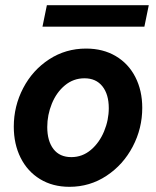

<svg xmlns="http://www.w3.org/2000/svg" viewBox="-20 -720 607 748"><path d="M33.7 -226.6Q33.7 -306.6 70.3 -376.7Q106.9 -446.8 171.4 -488.8Q235.8 -530.8 315.4 -530.8Q381.3 -530.8 430.9 -501.5Q480.5 -472.2 507.3 -419.7Q534.2 -367.2 534.2 -299.8Q534.2 -219.7 497.1 -148.9Q460 -78.1 395 -35.2Q330.1 7.8 250.5 7.8Q185.1 7.8 136 -22.2Q86.9 -52.2 60.3 -105.5Q33.7 -158.7 33.7 -226.6ZM403.8 -298.8Q403.8 -352.5 378.9 -383.8Q354 -415 309.1 -415Q266.1 -415 232.9 -387.5Q199.7 -359.9 181.9 -315.9Q164.1 -272 164.1 -225.1Q164.1 -170.9 188.2 -139.4Q212.4 -107.9 257.8 -107.9Q300.8 -107.9 334 -136Q367.2 -164.1 385.5 -208.3Q403.8 -252.4 403.8 -298.8ZM162.6 -699.7H559.6L542.5 -616.2H145.5Z"/></svg>

Font: Reddit Sans Fudge
Style: Bold
Weight: 700
Italic angle: -11.25°
Designer: Stephen Hutchings
Version: Version 1.013